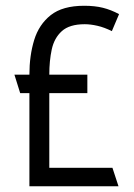

<svg xmlns="http://www.w3.org/2000/svg" viewBox="-20 -646 464 666"><path d="M30 -387H82Q82 -453 98.5 -507Q115 -561 156 -593.5Q197 -626 272 -626Q309 -626 337 -619Q365 -612 393 -597L368 -538Q342 -551 318 -556.5Q294 -562 274 -562Q221 -562 194.5 -538Q168 -514 159.5 -474.5Q151 -435 151 -387H283V-323H151V-64H370L391 0H82V-323H50Z"/></svg>

Font: Aubrey
Style: Regular
Weight: 400
Designer: Gayaneh Bagdasaryan
Foundry: Cyreal.org
Version: Version 1.102; ttfautohint (v1.8.3)